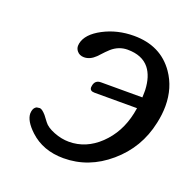

<svg xmlns="http://www.w3.org/2000/svg" viewBox="-98 -602 701 704"><g transform="rotate(20 253.0 -250.0)"><path d="M468.8 -427.2Q505.9 -373.5 505.9 -302.7Q505.9 -270 498 -234.4Q476.1 -130.9 396.5 -63Q317.4 4.9 219.2 4.9Q139.2 4.9 87.4 -43.5Q49.3 -79.1 49.3 -108.4Q49.3 -112.8 50.3 -117.2Q53.2 -131.8 64 -136.7L75.7 -138.2Q84.5 -138.2 100.1 -120.6Q108.9 -109.4 117.2 -98.1Q128.9 -82 158.7 -70.3Q188.5 -58.6 217.3 -58.6Q284.2 -58.6 336.9 -108.9Q390.1 -159.7 406.7 -238.3L410.6 -259.8H244.6Q226.1 -259.8 226.1 -274.4Q226.1 -277.8 227.1 -281.7Q231.4 -303.7 253.9 -303.7H415.5Q416 -314.9 416 -324.2V-333Q413.6 -385.3 390.1 -415Q362.3 -449.7 305.2 -449.7Q271 -449.7 243.7 -425.8Q235.4 -418.9 208 -389.2Q187 -368.7 163.6 -368.7Q146 -368.7 136.2 -380.9Q128.9 -389.6 128.9 -400.9Q128.9 -405.3 129.9 -410.2Q137.7 -448.7 191.4 -477.1Q245.1 -505.4 310.1 -505.4Q414.6 -505.4 468.8 -427.2Z"/></g></svg>

Font: inglobal
Style: Italic
Weight: 400
Italic angle: -12°
Designer: Andrey Kochetov, Denis Davydov, Evgeny Yurtaev
Foundry: inglobal
Version: Version 1.00 September 25, 2014, initial release